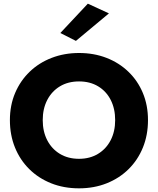

<svg xmlns="http://www.w3.org/2000/svg" viewBox="-20 -1005 861 1047"><path d="M574 -932 394 -782 309 -825 459 -985ZM34 -350Q34 -431 62.5 -498Q91 -565 142 -614Q193 -663 262 -689.5Q331 -716 411 -716Q492 -716 560.5 -689.5Q629 -663 680 -614Q731 -565 759 -498Q787 -431 787 -350Q787 -269 759.5 -201Q732 -133 681.5 -83Q631 -33 562 -5.5Q493 22 411 22Q328 22 259 -5.5Q190 -33 139.5 -83Q89 -133 61.5 -201Q34 -269 34 -350ZM213 -350Q213 -288 237.5 -240.5Q262 -193 306.5 -166Q351 -139 411 -139Q470 -139 514.5 -166Q559 -193 583.5 -240.5Q608 -288 608 -350Q608 -412 584 -459.5Q560 -507 515.5 -534Q471 -561 411 -561Q351 -561 306.5 -534Q262 -507 237.5 -459.5Q213 -412 213 -350Z"/></svg>

Font: Jost*
Style: Bold
Weight: 700
Version: Version 3.7